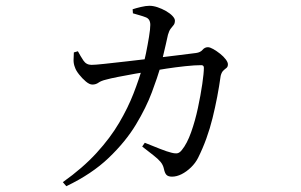

<svg xmlns="http://www.w3.org/2000/svg" viewBox="-20 -583 1040 663"><path d="M197 46Q266 -3 313.5 -55Q361 -107 391.5 -159Q422 -211 441 -260Q460 -309 472 -351Q478 -369 484 -398.5Q490 -428 494.5 -455.5Q499 -483 499 -497Q499 -517 484 -523Q474 -527 461.5 -530.5Q449 -534 439 -537L438 -551Q450 -555 467 -559Q484 -563 496 -563Q509 -563 524 -558Q539 -553 553 -545Q567 -537 575.5 -528Q584 -519 584 -512Q584 -502 579.5 -496.5Q575 -491 569.5 -484Q564 -477 560 -463Q557 -449 552.5 -429.5Q548 -410 543 -389Q538 -368 534 -351Q524 -317 504.5 -264.5Q485 -212 449.5 -153Q414 -94 355.5 -38Q297 18 209 60ZM574 27Q561 27 555 21Q549 15 546 0Q543 -14 534 -24.5Q525 -35 509.5 -47Q494 -59 471 -77L480 -90Q507 -79 532.5 -69Q558 -59 571 -56Q586 -52 593.5 -54Q601 -56 608 -65Q626 -87 640 -126.5Q654 -166 663.5 -210.5Q673 -255 678.5 -293Q684 -331 684 -349Q684 -358 675 -358Q653 -358 620 -354.5Q587 -351 554.5 -346Q522 -341 499 -337Q478 -334 447 -328.5Q416 -323 388 -317.5Q360 -312 346 -308Q329 -304 320 -297.5Q311 -291 299 -291Q289 -291 276.5 -301.5Q264 -312 253 -326Q242 -340 239 -350Q234 -362 234 -375Q234 -388 235 -402L249 -406Q258 -389 268 -374Q278 -359 296 -359Q308 -359 340.5 -362.5Q373 -366 417 -371Q461 -376 507 -381.5Q553 -387 593 -392Q633 -397 657 -400Q672 -402 679.5 -411Q687 -420 698 -420Q705 -420 716.5 -413.5Q728 -407 740 -397.5Q752 -388 759.5 -378Q767 -368 767 -361Q767 -352 761.5 -348Q756 -344 750.5 -338.5Q745 -333 742 -321Q737 -285 730 -248.5Q723 -212 714 -175.5Q705 -139 692.5 -104.5Q680 -70 664 -38Q655 -20 639.5 -5Q624 10 607 18.5Q590 27 574 27Z"/></svg>

Font: Noto Serif JP ExtraLight
Style: Regular
Weight: 400
Version: Version 2.003-H1;hotconv 1.1.1;makeotfexe 2.6.0